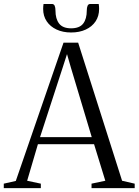

<svg xmlns="http://www.w3.org/2000/svg" viewBox="-28 -970 715 990"><path d="M53.5 -37 299.5 -750H375L601.5 -38L666.5 -23V0H444V-23L515 -38L457 -226.5H167.5L112 -38L182.5 -23V0H-8.5V-23ZM445 -263 338 -620 317.5 -691 294.5 -619.5 178.5 -263ZM239.5 -949.5Q250 -949.5 254 -940Q258 -930.5 258 -916Q258 -872.5 277 -848.2Q296 -824 338.5 -824Q382 -824 400.8 -848.2Q419.5 -872.5 419.5 -916Q419.5 -930.5 423.5 -940Q427.5 -949.5 437.5 -949.5H481Q482 -943.5 482.5 -937Q483 -930.5 483 -924Q483 -887 464.8 -859.8Q446.5 -832.5 414 -817.5Q381.5 -802.5 338.5 -802.5Q296 -802.5 263.5 -817.8Q231 -833 212.8 -860.2Q194.5 -887.5 194.5 -924Q194.5 -930.5 195 -937Q195.5 -943.5 196.5 -949.5Z"/></svg>

Font: Merriweather 120pt Light
Style: Regular
Weight: 300
Version: Version 2.100